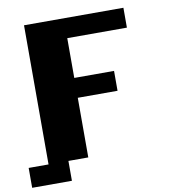

<svg xmlns="http://www.w3.org/2000/svg" viewBox="-94 -862 967 1057"><g transform="rotate(-10 389.0 -333.5)"><path d="M666.7 -777.8V-666.7H333.3V-444.4H555.6V-333.3H333.3V0H222.2V111.1H0V0H111.1V-777.8Z"/></g></svg>

Font: Pixeloid Sans
Style: Bold
Weight: 700
Monospace: yes
Designer: GGBot
Version: 0.3